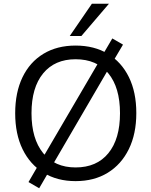

<svg xmlns="http://www.w3.org/2000/svg" viewBox="-20 -957 807 1024"><path d="M383 9Q285 9 212.5 -35.5Q140 -80 100.5 -161Q61 -242 61 -353Q61 -464 100 -545Q139 -626 211.5 -670Q284 -714 383 -714Q483 -714 555.5 -670Q628 -626 667.5 -545.5Q707 -465 707 -354Q707 -243 667 -161.5Q627 -80 554.5 -35.5Q482 9 383 9ZM383 -64Q496 -64 558 -140Q620 -216 620 -353Q620 -490 558 -565.5Q496 -641 383 -641Q272 -641 210 -565.5Q148 -490 148 -353Q148 -217 210 -140.5Q272 -64 383 -64ZM189 47 132 14 186 -79 210 -119 506 -625 525 -660 579 -752 636 -719 581 -626 557 -586 262 -80 243 -46ZM352 -765 470 -937H561L414 -765Z"/></svg>

Font: Nunito Sans
Style: Regular
Weight: 400
Designer: Vernon Adams
Foundry: Vernon Adams
Version: Version 3.101; ttfautohint (v1.8.4.7-5d5b);gftools[0.9.27]